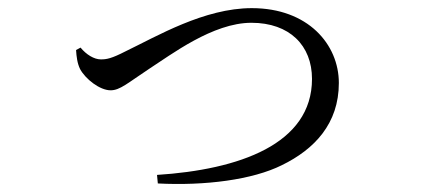

<svg xmlns="http://www.w3.org/2000/svg" viewBox="-20 -467 1040 472"><path d="M178 -350 167 -344C168 -328 170 -311 177 -297C190 -273 225 -245 252 -245C275 -245 294 -263 347 -298C400 -332 503 -411 598 -411C692 -411 747 -355 747 -273C747 -112 567 -50 366 -37L368 -16C484 -10 601 -25 673 -61C753 -100 813 -163 813 -263C813 -358 737 -447 599 -447C482 -447 366 -378 289 -341C254 -323 242 -321 228 -321C211 -321 192 -333 178 -350Z"/></svg>

Font: Noto Serif CJK TC
Style: Regular
Weight: 400
Designer: Ryoko NISHIZUKA 西塚涼子 (kana & ideographs); Frank Grießhammer (Latin, Greek & Cyrillic); Wenlong ZHANG 张文龙 (bopomofo); San
Foundry: Adobe
Version: Version 2.001;hotconv 1.1.0;makeotfexe 2.6.0